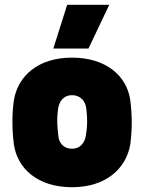

<svg xmlns="http://www.w3.org/2000/svg" viewBox="-20 -770 603 803"><path d="M281 13C423 13 508 -65 525 -167C529 -199 531 -228 531 -256C531 -287 529 -317 525 -350C511 -453 423 -529 281 -529C138 -529 54 -451 38 -350C33 -317 32 -287 32 -256C32 -228 34 -199 38 -167C52 -65 138 13 281 13ZM281 -148C246 -148 226 -172 224 -203C219 -243 217 -274 223 -315C227 -346 246 -372 281 -372C317 -372 338 -346 341 -315C346 -273 346 -243 339 -202C334 -174 317 -148 281 -148ZM203 -567H350L437 -750H261Z"/></svg>

Font: Finlandica Black
Style: Regular
Weight: 900
Designer: Niklas Ekholm, Juho Hiilivirta, Jaakko Suomalainen
Foundry: Helsinki Type Studio
Version: Version 2.000;Glyphs 3.2 (3202)